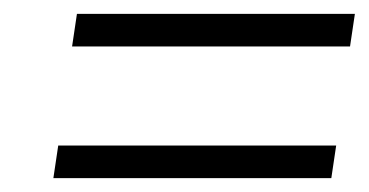

<svg xmlns="http://www.w3.org/2000/svg" viewBox="-20 -416 532 277"><path d="M485 -349H84L91 -396H492ZM458 -159H57L64 -206H465Z"/></svg>

Font: Arsenal SC
Style: Italic
Weight: 400
Italic angle: -9.10001°
Designer: Andrij Shevchenko
Foundry: Stairsfor
Version: Version 2.001; ttfautohint (v1.8.4.7-5d5b)